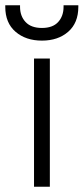

<svg xmlns="http://www.w3.org/2000/svg" viewBox="-41 -708 317 728"><path d="M148 0H88V-486H148ZM118 -554Q57 -554 18 -587.5Q-21 -621 -21 -682V-688H35V-682Q35 -647 56 -624.5Q77 -602 118 -602Q159 -602 179.5 -624.5Q200 -647 200 -682V-688H256V-682Q256 -621 217.5 -587.5Q179 -554 118 -554Z"/></svg>

Font: Space Grotesk Variable Light
Style: Regular
Weight: 300
Designer: Florian Karsten
Foundry: Florian Karsten
Version: Version 2.000